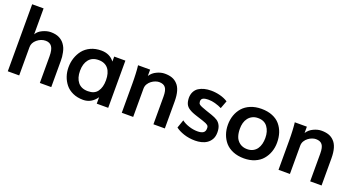

<svg xmlns="http://www.w3.org/2000/svg" viewBox="-45 -1307 3554 1915"><g transform="rotate(20 1732.0 -349.5)"><path d="M50.8 0V-711.4H171.9V-436Q190.4 -471.2 235.4 -492.2Q281.2 -513.7 321.8 -513.7Q375.5 -513.7 410.9 -496.1Q446.3 -478.5 467.3 -449.7Q481.9 -430.2 490.2 -410.2Q498.5 -390.1 503.4 -365.2Q508.8 -340.3 510.5 -320.6Q512.2 -300.8 512.2 -278.8V0H391.1V-282.7Q391.1 -353.5 369.1 -384.5Q347.2 -415.5 303.2 -415.5Q253.9 -415.5 212.4 -380.9Q171.9 -346.2 171.9 -301.8V0Z M867.7 -86.4Q938.5 -86.4 969.7 -130.9Q1002 -175.3 1002 -250.5Q1002 -288.6 993.4 -319.3Q984.9 -350.1 968 -371.3Q951.2 -392.6 925.3 -404.1Q899.4 -415.5 865.2 -415.5Q797.4 -415.5 761.7 -371.1Q726.1 -326.7 726.1 -251.5Q726.1 -175.8 761.7 -131.3Q797.9 -86.4 867.7 -86.4ZM852.5 11.2Q791 11.2 742.9 -10.7Q694.8 -32.7 665.5 -69.3Q636.2 -106 621.1 -150.6Q606 -195.3 606 -245.1Q606 -297.9 621.6 -344.7Q637.2 -391.6 667 -429.7Q697.8 -468.3 746.6 -491Q795.4 -513.7 858.4 -513.7Q948.7 -513.7 998 -447.8V-501H1116.7V0H995.1V-68.4Q940.4 11.2 852.5 11.2Z M1260.7 0V-310.1Q1260.7 -336.9 1260 -361.8Q1259.3 -386.7 1258.3 -410.6Q1257.3 -434.6 1255.9 -451.7Q1254.4 -468.8 1253.4 -479.5L1251 -501H1379.4V-434.1Q1405.3 -473.6 1448.2 -493.2Q1491.2 -513.7 1532.2 -513.7Q1576.2 -513.7 1608.6 -502.4Q1641.1 -491.2 1666 -464.8Q1691.4 -439.5 1704.6 -394.8Q1717.8 -350.1 1717.8 -285.6V0H1596.7V-293.9Q1596.7 -360.8 1575.7 -387.7Q1555.2 -415.5 1507.3 -415.5Q1490.2 -415.5 1468.8 -408Q1447.3 -400.4 1427.7 -385.7Q1408.2 -371.1 1395 -349.4Q1381.8 -327.6 1381.8 -299.8V0Z M2042 11.2Q1976.6 11.2 1920.9 -7.3Q1893.1 -16.6 1871.3 -27.8Q1849.6 -39.1 1833 -51.8L1863.3 -138.7Q1894 -114.3 1940.9 -99.1Q1986.8 -84 2031.2 -84Q2072.3 -84 2092.8 -97.7Q2113.3 -111.3 2113.3 -142.1V-150.9Q2113.3 -166.5 2101.1 -177.2Q2094.7 -182.6 2080.8 -189.2Q2066.9 -195.8 2044.9 -202.6L1973.6 -225.6Q1960 -230 1949 -233.9Q1938 -237.8 1928.2 -241.9Q1918.5 -246.1 1909.4 -250.7Q1900.4 -255.4 1891.1 -261.2Q1864.3 -277.8 1852.1 -302.5Q1839.8 -327.1 1838.4 -367.7Q1838.4 -405.8 1853.3 -434.6Q1868.2 -463.4 1894.5 -480Q1946.8 -512.7 2023.9 -512.7Q2072.3 -512.7 2119.6 -500.5Q2167 -488.3 2203.6 -464.4L2172.4 -381.3Q2143.1 -396.5 2103.5 -407.7Q2065.4 -418.5 2032.7 -418.5Q1991.2 -418.5 1972.7 -408.2Q1954.1 -397.9 1954.1 -374.5Q1954.6 -362.8 1957.3 -355.2Q1960 -347.7 1968.8 -341.1Q1977.5 -334.5 1995.4 -327.1Q2013.2 -319.8 2043.9 -309.1L2108.9 -287.1Q2147.5 -273.9 2171.4 -258.3Q2195.3 -242.7 2209.7 -214.1Q2224.1 -185.5 2224.1 -141.6Q2224.1 -98.1 2207.5 -68.8Q2190.9 -39.6 2164.6 -21.7Q2138.2 -3.9 2105.7 3.7Q2073.2 11.2 2042 11.2Z M2559.6 11.2Q2493.7 11.2 2442.9 -9.8Q2392.1 -30.8 2359.9 -67.4Q2328.6 -104 2312.3 -150.6Q2295.9 -197.3 2295.9 -250.5Q2295.9 -305.2 2312.3 -351.8Q2328.6 -398.4 2360.8 -435.1Q2393.1 -471.7 2443.8 -492.7Q2494.6 -513.7 2559.1 -513.7Q2625 -513.7 2675.5 -492.9Q2726.1 -472.2 2756.8 -435.5Q2787.6 -398.9 2803 -352.3Q2818.4 -305.7 2818.4 -249.5Q2818.4 -196.8 2802.2 -150.9Q2786.1 -105 2754.9 -68.4Q2724.1 -31.7 2673.6 -10.3Q2623 11.2 2559.6 11.2ZM2557.1 -86.4Q2593.8 -86.4 2619.6 -100.1Q2645.5 -113.8 2661.6 -136.7Q2677.7 -159.7 2685.1 -189.7Q2692.4 -219.7 2692.4 -252Q2692.4 -323.7 2658.2 -369.6Q2624.5 -415.5 2557.6 -415.5Q2522.9 -415.5 2497.3 -402.3Q2471.7 -389.2 2454.6 -366.9Q2437.5 -344.7 2429.4 -315.2Q2421.4 -285.6 2421.9 -252Q2421.9 -207 2434.6 -170.4Q2440.9 -152.3 2452.4 -137Q2463.9 -121.6 2479.2 -110.4Q2494.6 -99.1 2514.2 -92.8Q2533.7 -86.4 2557.1 -86.4Z M2924.3 0V-310.1Q2924.3 -336.9 2923.6 -361.8Q2922.9 -386.7 2921.9 -410.6Q2920.9 -434.6 2919.4 -451.7Q2918 -468.8 2917 -479.5L2914.6 -501H3043V-434.1Q3068.8 -473.6 3111.8 -493.2Q3154.8 -513.7 3195.8 -513.7Q3239.7 -513.7 3272.2 -502.4Q3304.7 -491.2 3329.6 -464.8Q3355 -439.5 3368.2 -394.8Q3381.3 -350.1 3381.3 -285.6V0H3260.3V-293.9Q3260.3 -360.8 3239.3 -387.7Q3218.8 -415.5 3170.9 -415.5Q3153.8 -415.5 3132.3 -408Q3110.8 -400.4 3091.3 -385.7Q3071.8 -371.1 3058.6 -349.4Q3045.4 -327.6 3045.4 -299.8V0Z"/></g></svg>

Font: Ride
Style: Bold
Weight: 700
Version: Version 3.000